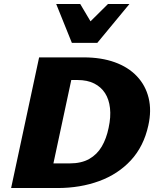

<svg xmlns="http://www.w3.org/2000/svg" viewBox="-20 -947 792 967"><path d="M36 0 177 -658H401Q490 -658 558 -633.5Q626 -609 669.5 -563Q713 -517 728.5 -454Q744 -391 727 -315Q704 -210 639.5 -140Q575 -70 479.5 -35Q384 0 270 0ZM249 -124H330Q390 -124 429.5 -146.5Q469 -169 492.5 -209Q516 -249 527 -303Q539 -358 534 -402.5Q529 -447 509 -478Q489 -509 454.5 -526.5Q420 -544 370 -544H339ZM342 -731 404 -808 524 -927H632L470 -731ZM342 -731 263 -927H384L454 -809L470 -731Z"/></svg>

Font: Ysabeau Office Black
Style: Italic
Weight: 900
Italic angle: -12°
Designer: Christian Thalmann (Catharsis Fonts)
Version: Version 2.001;gftools[0.9.30]; featfreeze: tnum,lnum,ss02